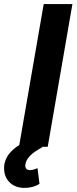

<svg xmlns="http://www.w3.org/2000/svg" viewBox="-75 -731 382 956"><path d="M162.6 0H19.5L142.6 -710.9H285.6ZM136.7 1 114.7 14.2Q56.2 49.3 51.3 88.4Q48.3 114.3 72.8 116.2Q86.9 116.7 111.8 106.4L121.6 184.6Q89.8 204.6 46.9 204.6Q1 204.6 -26.9 177.2Q-54.7 149.9 -54.7 106.4Q-54.7 22.5 62 -30.8Z"/></svg>

Font: RobotoInd
Style: Bold Italic
Weight: 700
Italic angle: -12°
Designer: Google
Version: Version 2.001150; 2014